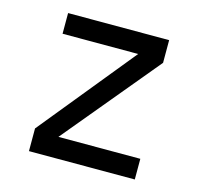

<svg xmlns="http://www.w3.org/2000/svg" viewBox="-85 -643 771 736"><g transform="rotate(15 300.0 -275.0)"><path d="M90 0V-90L398 -468H98V-550H499V-460L185 -82H510V0Z"/></g></svg>

Font: JetBrainsMono Nerd Font Mono
Style: Regular
Weight: 400
Monospace: yes
Designer: Philipp Nurullin, Konstantin Bulenkov
Foundry: JetBrains
Version: Version 2.304; ttfautohint (v1.8.4.7-5d5b);Nerd Fonts 2.3.0